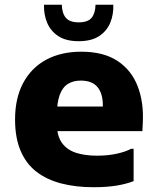

<svg xmlns="http://www.w3.org/2000/svg" viewBox="-20 -780 664 811"><path d="M374.4 10.8Q300.5 10.8 239.5 -4.9Q178.4 -20.6 134.6 -54.1Q90.8 -87.7 67.2 -142.6Q43.6 -197.6 43.6 -275.4Q43.6 -365.3 77.9 -429.5Q112.2 -493.7 175 -527.7Q237.8 -561.6 323.6 -561.6Q417.2 -561.6 476.1 -522.8Q535 -484 561.3 -416.2Q587.6 -348.4 583.2 -262.4L581.5 -226H152.4V-330H414.4V-335.2Q414.4 -385 391.7 -412.3Q369 -439.6 320.8 -439.6Q290 -439.6 267.3 -425.8Q244.6 -412 232.4 -379.5Q220.2 -347 220.2 -291.2V-258.6Q220.2 -206.1 241.6 -176.5Q263 -146.8 301.1 -134.6Q339.1 -122.4 389.6 -122.4Q436.4 -122.4 474.5 -131Q512.6 -139.6 533.6 -151.6H544.4V-15Q514.1 -3 472.7 3.9Q431.2 10.8 374.4 10.8ZM312.3 -606Q258.9 -606 226.3 -627.4Q193.7 -648.9 179.1 -684Q164.5 -719.2 165.9 -760H241.1Q242 -724 258.2 -704.8Q274.4 -685.6 312.3 -685.6Q351.2 -685.6 366.9 -704.8Q382.6 -724 383.5 -760H458.7Q460.1 -719.2 445.7 -684Q431.2 -648.9 398.5 -627.4Q365.7 -606 312.3 -606Z"/></svg>

Font: Kufam
Style: Regular
Weight: 400
Designer: Wael Morcos, Artur Schmal
Foundry: Original Type
Version: Version 1.301; ttfautohint (v1.8.3)